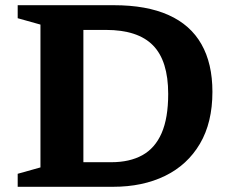

<svg xmlns="http://www.w3.org/2000/svg" viewBox="-20 -718 888 738"><path d="M626.5 -357Q626.5 -484 568.2 -543.5Q510 -603 387 -603H221L210.5 -698H417.5Q543.5 -698 627.8 -660.2Q712 -622.5 754.2 -548.2Q796.5 -474 796.5 -365Q796.5 -247 748.5 -165.5Q700.5 -84 614.5 -42Q528.5 0 414.5 0H210.5L221 -94.5H407.5Q478.5 -94.5 527.2 -121.5Q576 -148.5 601.2 -206.2Q626.5 -264 626.5 -357ZM48 0V-50L135.5 -74.5V-623.5L48 -648V-698H300.5V0Z"/></svg>

Font: Newsreader 9pt SemiBold
Style: Regular
Weight: 600
Designer: Hugues Gentile
Foundry: Production Type
Version: Version 1.003